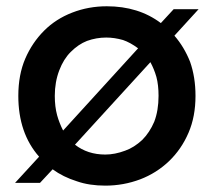

<svg xmlns="http://www.w3.org/2000/svg" viewBox="-20 -580 678 609"><path d="M600.1 -275.9Q600.1 -210.4 578.1 -159.2Q555.7 -106.9 516.1 -68.8Q476.1 -30.8 424.8 -11.2Q371.6 8.8 314 8.8Q263.2 8.8 224.1 -4.9Q180.2 -18.6 147 -43L106.9 0H27.8L104 -83Q38.1 -157.7 38.1 -275.9Q38.1 -342.8 60.1 -394Q82 -444.8 120.1 -482.9Q157.2 -520 209 -540Q260.7 -560.1 318.8 -560.1Q419.4 -560.1 490.2 -506.8L530.8 -550.8H609.9L533.2 -466.8Q564 -431.6 583 -383.8Q600.1 -335 600.1 -275.9ZM153.8 -275.9Q153.8 -241.7 161.1 -214.8Q168 -189.9 180.2 -166L418 -426.8Q393.1 -445.3 370.1 -453.1Q342.8 -460.9 316.9 -460.9Q285.6 -460.9 255.9 -450.2Q228.5 -439.5 204.1 -415Q181.6 -392.6 168 -356.9Q153.8 -319.8 153.8 -275.9ZM217.8 -121.1Q257.8 -89.8 314 -89.8Q344.2 -89.8 377 -102.1Q404.8 -111.8 431.2 -136.2Q454.6 -159.7 469.2 -193.8Q482.9 -229.5 482.9 -275.9Q482.9 -310.5 476.1 -335.9Q468.8 -361.3 457 -382.8Z"/></svg>

Font: PoppinsZ Medium
Style: Regular
Weight: 500
Designer: Ninad Kale (Devanagari), Jonny Pinhorn (Latin)
Foundry: Indian Type Foundry
Version: Version 3.002;FEAKit 1.0